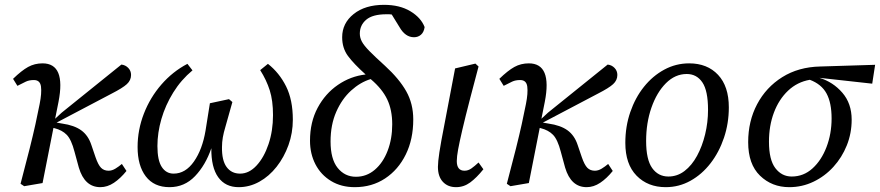

<svg xmlns="http://www.w3.org/2000/svg" viewBox="-20 -761 3639 794"><path d="M65 -1Q88 -88 102.5 -146Q117 -204 126.5 -247Q136 -290 144 -331Q153 -376 149.5 -403Q146 -430 120 -430Q101 -430 87 -423.5Q73 -417 52 -406L34 -435Q69 -469 96 -484Q123 -499 156 -499Q253 -499 222 -340L208 -270L235 -295L482 -494Q499 -492 510.5 -480Q522 -468 522 -451Q522 -429 504.5 -413Q487 -397 442 -374L214 -254L237 -250Q287 -243 316 -222Q345 -201 358 -161L375 -111Q386 -79 398 -67Q410 -55 429 -55Q443 -55 457 -63.5Q471 -72 484 -83L503 -54Q478 -23 451 -5Q424 13 395 13Q330 13 306 -68L288 -134Q275 -184 256 -203.5Q237 -223 205 -231L201 -232L156 -4L80 9Z M681 13Q617 13 583 -31.5Q549 -76 549 -153Q549 -224 575 -291Q601 -358 647.5 -411.5Q694 -465 755 -497L776 -470Q729 -431 696.5 -378.5Q664 -326 647.5 -269Q631 -212 631 -157Q631 -98 649 -70.5Q667 -43 698 -43Q747 -43 782 -93Q817 -143 830 -221L848 -334L927 -351L941 -339L912 -236Q905 -213 901.5 -193Q898 -173 898 -153Q897 -98 917 -70.5Q937 -43 973 -43Q1010 -43 1041 -76.5Q1072 -110 1090.5 -165Q1109 -220 1109 -285Q1109 -345 1095.5 -387.5Q1082 -430 1056 -471L1088 -497Q1135 -460 1163 -404Q1191 -348 1191 -266Q1191 -211 1173 -161Q1155 -111 1124 -71.5Q1093 -32 1052.5 -9.5Q1012 13 967 13Q912 13 882.5 -28Q853 -69 854 -148Q830 -78 786.5 -32.5Q743 13 681 13Z M1447 13Q1391 13 1349 -12.5Q1307 -38 1284.5 -81.5Q1262 -125 1262 -179Q1262 -256 1293.5 -315Q1325 -374 1377.5 -410Q1430 -446 1492 -453Q1443 -497 1419 -529.5Q1395 -562 1395 -607Q1395 -665 1442.5 -703Q1490 -741 1568 -741Q1633 -741 1677 -714.5Q1721 -688 1736 -649Q1733 -628 1721 -617.5Q1709 -607 1692 -607Q1656 -607 1632 -649L1600 -701Q1595 -702 1589.5 -702Q1584 -702 1578 -702Q1521 -702 1494.5 -679.5Q1468 -657 1468 -622Q1468 -605 1476.5 -589Q1485 -573 1507.5 -550Q1530 -527 1572 -489Q1631 -435 1660 -383.5Q1689 -332 1689 -267Q1689 -185 1658 -122Q1627 -59 1572.5 -23Q1518 13 1447 13ZM1347 -176Q1347 -103 1376.5 -66.5Q1406 -30 1452 -30Q1496 -30 1530 -59Q1564 -88 1583 -137.5Q1602 -187 1602 -247Q1602 -306 1581.5 -349.5Q1561 -393 1514 -433L1513 -434Q1470 -421 1432 -386.5Q1394 -352 1370.5 -298.5Q1347 -245 1347 -176Z M1866 13Q1832 13 1811.5 -9Q1791 -31 1791 -71Q1791 -91 1797 -131Q1803 -171 1818 -247L1862 -478L1946 -498L1959 -486L1925 -357Q1904 -276 1892 -224.5Q1880 -173 1874.5 -143Q1869 -113 1869 -95Q1869 -55 1901 -55Q1916 -55 1929.5 -64.5Q1943 -74 1959 -89L1979 -61Q1951 -26 1924.5 -6.5Q1898 13 1866 13Z M2076 -1Q2099 -88 2113.5 -146Q2128 -204 2137.5 -247Q2147 -290 2155 -331Q2164 -376 2160.5 -403Q2157 -430 2131 -430Q2112 -430 2098 -423.5Q2084 -417 2063 -406L2045 -435Q2080 -469 2107 -484Q2134 -499 2167 -499Q2264 -499 2233 -340L2219 -270L2246 -295L2493 -494Q2510 -492 2521.5 -480Q2533 -468 2533 -451Q2533 -429 2515.5 -413Q2498 -397 2453 -374L2225 -254L2248 -250Q2298 -243 2327 -222Q2356 -201 2369 -161L2386 -111Q2397 -79 2409 -67Q2421 -55 2440 -55Q2454 -55 2468 -63.5Q2482 -72 2495 -83L2514 -54Q2489 -23 2462 -5Q2435 13 2406 13Q2341 13 2317 -68L2299 -134Q2286 -184 2267 -203.5Q2248 -223 2216 -231L2212 -232L2167 -4L2091 9Z M2733 13Q2659 13 2612.5 -34.5Q2566 -82 2566 -170Q2566 -238 2586.5 -297.5Q2607 -357 2643 -402Q2679 -447 2727 -473Q2775 -499 2830 -499Q2905 -499 2949.5 -451.5Q2994 -404 2994 -317Q2994 -251 2974 -191.5Q2954 -132 2918.5 -86Q2883 -40 2835.5 -13.5Q2788 13 2733 13ZM2744 -31Q2781 -31 2811 -54Q2841 -77 2862.5 -116.5Q2884 -156 2896 -205.5Q2908 -255 2908 -307Q2908 -386 2884.5 -420.5Q2861 -455 2820 -455Q2772 -455 2734 -417Q2696 -379 2674 -316Q2652 -253 2652 -178Q2652 -101 2677 -66Q2702 -31 2744 -31Z M3244 13Q3172 13 3123 -34.5Q3074 -82 3074 -173Q3074 -260 3111 -330Q3148 -400 3215 -442Q3282 -484 3372 -486L3599 -493L3587 -415L3370 -439H3369Q3425 -422 3463.5 -377.5Q3502 -333 3502 -266Q3502 -210 3482 -160Q3462 -110 3426.5 -71Q3391 -32 3344 -9.5Q3297 13 3244 13ZM3160 -175Q3160 -100 3186.5 -65.5Q3213 -31 3254 -31Q3303 -31 3340 -64.5Q3377 -98 3398 -153Q3419 -208 3419 -271Q3419 -336 3398 -374.5Q3377 -413 3329 -431Q3277 -422 3239 -386Q3201 -350 3180.5 -295.5Q3160 -241 3160 -175Z"/></svg>

Font: Source Serif 4 SmText
Style: Italic
Weight: 400
Italic angle: -12°
Designer: Frank Grießhammer
Foundry: Adobe
Version: Version 4.005;hotconv 1.1.0;makeotfexe 2.6.0